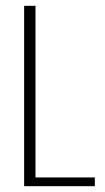

<svg xmlns="http://www.w3.org/2000/svg" viewBox="-20 -640 361 660"><path d="M63 -620H102V-30H306V0H63Z"/></svg>

Font: Smooch Sans Light
Style: Regular
Weight: 300
Designer: Robert E. Leuschke
Foundry: Robert E. Leuschke
Version: Version 1.010; ttfautohint (v1.8.3)